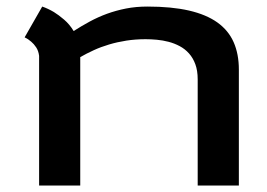

<svg xmlns="http://www.w3.org/2000/svg" viewBox="-20 -577 831 597"><path d="M101.6 -403.3Q99.6 -418.9 92.5 -429.7Q85.4 -440.4 77.1 -447.3Q67.9 -455.6 56.6 -460.9L111.3 -556.6Q129.4 -550.3 147.5 -539.6Q162.6 -530.3 179.4 -515.9Q196.3 -501.5 209 -480.5Q233.4 -496.1 259 -510Q284.7 -523.9 312.7 -534.2Q340.8 -544.4 371.8 -550.5Q402.8 -556.6 438.5 -556.6Q513.7 -556.6 567.6 -544.2Q621.6 -531.7 656 -507.1Q690.4 -482.4 706.5 -445.8Q722.7 -409.2 722.7 -360.4V0H594.7V-330.1Q594.7 -357.4 587.4 -377.2Q580.1 -397 567.6 -410.9Q555.2 -424.8 538.6 -433.6Q522 -442.4 504.2 -447Q486.3 -451.7 467.8 -453.4Q449.2 -455.1 432.6 -455.1Q401.4 -455.1 373 -450.7Q344.7 -446.3 319.3 -438.7Q293.9 -431.2 271.5 -420.9Q249 -410.6 229.5 -399.4V0H101.6Z"/></svg>

Font: Revalia
Style: Regular
Weight: 400
Designer: Johan Kallas, Mihkel Virkus
Foundry: Johan Kallas, Mihkel Virkus
Version: Version 1.001